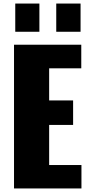

<svg xmlns="http://www.w3.org/2000/svg" viewBox="-20 -1062 499 1082"><path d="M297 -883V-1042H434V-883ZM66 -883V-1042H202V-883ZM59 0V-810H438V-677H257V-496H392V-358H257V-132H439V0Z"/></svg>

Font: Oswald Heavy
Style: Regular
Weight: 400
Designer: Vernon Adams
Foundry: Vernon Adams
Version: Version 4.101